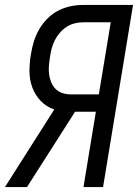

<svg xmlns="http://www.w3.org/2000/svg" viewBox="-36 -755 557 775"><path d="M73 0H-16L183 -313Q151 -324 128.5 -347.5Q106 -371 94.5 -402Q83 -433 83 -467.5Q83 -502 89 -537Q93 -562 100.5 -587Q108 -612 121.5 -635.5Q135 -659 154.5 -679Q174 -699 198 -711.5Q222 -724 247.5 -729.5Q273 -735 298 -735H501L380 0H301L351 -304H267ZM250 -374H363L411 -665H299Q282 -665 264.5 -660.5Q247 -656 232 -646Q217 -636 205 -622Q193 -608 185 -592Q177 -576 172.5 -559Q168 -542 166 -526Q163 -508 161.5 -490.5Q160 -473 162 -456Q164 -439 170.5 -423.5Q177 -408 188 -396.5Q199 -385 215.5 -379.5Q232 -374 250 -374Z"/></svg>

Font: Iosevka Fixed
Style: Italic
Weight: 400
Italic angle: -9°
Monospace: yes
Designer: Belleve Invis
Foundry: Belleve Invis
Version: Version 33.2.4